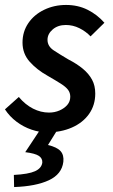

<svg xmlns="http://www.w3.org/2000/svg" viewBox="-24 -523 457 776"><path d="M166 12Q136 12 103.5 1Q71 -10 43 -31Q15 -52 -4 -81L52 -131Q78 -100 109.5 -84Q141 -68 174 -68Q197 -68 216.5 -76.5Q236 -85 248 -99Q260 -113 260 -132Q260 -148 251 -160Q242 -172 221.5 -185Q201 -198 168 -217Q125 -241 96 -273.5Q67 -306 67 -351Q67 -395 90.5 -429.5Q114 -464 154.5 -483.5Q195 -503 243 -503Q291 -503 330 -483.5Q369 -464 398 -431L342 -376Q323 -396 297 -409Q271 -422 242 -422Q210 -422 189 -404Q168 -386 168 -362Q168 -336 193 -319.5Q218 -303 252 -283Q287 -265 311 -245Q335 -225 348 -201Q361 -177 361 -145Q361 -98 336 -62.5Q311 -27 266.5 -7.5Q222 12 166 12ZM33 233 32 184Q91 181 117.5 169Q144 157 147 134Q148 117 133 107Q118 97 78 92L141 -3H211L170 63Q207 72 221 88Q235 104 232 131Q226 181 173.5 205.5Q121 230 33 233Z"/></svg>

Font: Source Sans 3 SemiBold
Style: Italic
Weight: 600
Italic angle: -11°
Designer: Paul D. Hunt
Foundry: Adobe
Version: Version 3.046;hotconv 1.0.118;makeotfexe 2.5.65603